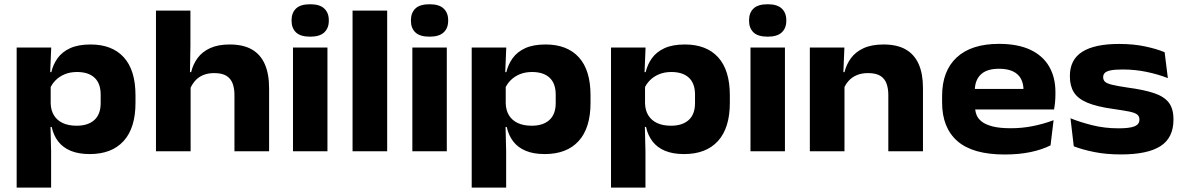

<svg xmlns="http://www.w3.org/2000/svg" viewBox="-20 -709 5548 900"><path d="M400.6 13.2Q347.9 13.2 311.2 -2.2Q274.5 -17.5 252.6 -46.2Q230.7 -74.9 222.3 -113.9H175.6L217.6 -224.4Q218.6 -191.1 233.3 -167.7Q248 -144.3 274.7 -132Q301.4 -119.7 339.3 -119.7Q392.9 -119.7 422.4 -146.6Q451.9 -173.5 451.9 -225.5V-265.5Q451.9 -317.9 423.2 -344.7Q394.6 -371.5 340.9 -371.5Q308.7 -371.5 283.3 -360.9Q257.8 -350.3 240.4 -332.5Q222.9 -314.8 213.9 -292.8L180.6 -370.9H220.6Q229 -407.2 250.3 -436.7Q271.6 -466.1 309.2 -483.3Q346.9 -500.5 404.5 -500.5Q505.5 -500.5 560.3 -440.4Q615.1 -380.2 615.1 -262.2V-226.9Q615.1 -109.1 559.4 -47.9Q503.8 13.2 400.6 13.2ZM58.1 170.5V-486.1H220.1L214.4 -348.6L217.6 -315.8V-164L216.1 -143.8L219.6 1.7V170.5Z M1079 0V-264.5Q1079 -293.2 1070.9 -316.4Q1062.7 -339.7 1042.1 -353.1Q1021.5 -366.4 984.1 -366.4Q954 -366.4 931.4 -356.6Q908.9 -346.9 894.3 -330Q879.7 -313.1 871.2 -292.6L841.3 -370.9H876Q884.6 -407.2 906 -436.7Q927.4 -466.1 964.7 -483.3Q1001.9 -500.5 1056.7 -500.5Q1120 -500.5 1160.6 -477.2Q1201.2 -453.9 1221.3 -408.2Q1241.4 -362.5 1241.4 -295.3V0ZM711.1 0V-659.3H872.6V-496.3L869.8 -330.6L873.5 -323.9V0Z M1353.4 0V-486.1H1514.9V0ZM1434.2 -537.1Q1388.4 -537.1 1367.6 -557.1Q1346.7 -577.1 1346.7 -611.8V-614.5Q1346.7 -648.8 1367.6 -669Q1388.4 -689.1 1434.2 -689.1Q1478.8 -689.1 1500 -669Q1521.3 -648.8 1521.3 -614.5V-611.8Q1521.3 -577.1 1500 -557.1Q1478.8 -537.1 1434.2 -537.1Z M1632.6 0V-659.3H1794.9V0Z M1912.9 0V-486.1H2074.4V0ZM1993.7 -537.1Q1947.9 -537.1 1927.1 -557.1Q1906.2 -577.1 1906.2 -611.8V-614.5Q1906.2 -648.8 1927.1 -669Q1947.9 -689.1 1993.7 -689.1Q2038.3 -689.1 2059.5 -669Q2080.8 -648.8 2080.8 -614.5V-611.8Q2080.8 -577.1 2059.5 -557.1Q2038.3 -537.1 1993.7 -537.1Z M2533.6 13.2Q2480.9 13.2 2444.2 -2.2Q2407.5 -17.5 2385.6 -46.2Q2363.7 -74.9 2355.3 -113.9H2308.6L2350.6 -224.4Q2351.6 -191.1 2366.3 -167.7Q2381 -144.3 2407.7 -132Q2434.4 -119.7 2472.3 -119.7Q2525.9 -119.7 2555.4 -146.6Q2584.9 -173.5 2584.9 -225.5V-265.5Q2584.9 -317.9 2556.2 -344.7Q2527.6 -371.5 2473.9 -371.5Q2441.7 -371.5 2416.3 -360.9Q2390.8 -350.3 2373.4 -332.5Q2355.9 -314.8 2346.9 -292.8L2313.6 -370.9H2353.6Q2362 -407.2 2383.3 -436.7Q2404.6 -466.1 2442.2 -483.3Q2479.9 -500.5 2537.5 -500.5Q2638.5 -500.5 2693.3 -440.4Q2748.1 -380.2 2748.1 -262.2V-226.9Q2748.1 -109.1 2692.4 -47.9Q2636.8 13.2 2533.6 13.2ZM2191.1 170.5V-486.1H2353.1L2347.4 -348.6L2350.6 -315.8V-164L2349.1 -143.8L2352.6 1.7V170.5Z M3186.6 13.2Q3133.9 13.2 3097.2 -2.2Q3060.5 -17.5 3038.6 -46.2Q3016.7 -74.9 3008.3 -113.9H2961.6L3003.6 -224.4Q3004.6 -191.1 3019.3 -167.7Q3034 -144.3 3060.7 -132Q3087.4 -119.7 3125.3 -119.7Q3178.9 -119.7 3208.4 -146.6Q3237.9 -173.5 3237.9 -225.5V-265.5Q3237.9 -317.9 3209.2 -344.7Q3180.6 -371.5 3126.9 -371.5Q3094.7 -371.5 3069.3 -360.9Q3043.8 -350.3 3026.4 -332.5Q3008.9 -314.8 2999.9 -292.8L2966.6 -370.9H3006.6Q3015 -407.2 3036.3 -436.7Q3057.6 -466.1 3095.2 -483.3Q3132.9 -500.5 3190.5 -500.5Q3291.5 -500.5 3346.3 -440.4Q3401.1 -380.2 3401.1 -262.2V-226.9Q3401.1 -109.1 3345.4 -47.9Q3289.8 13.2 3186.6 13.2ZM2844.1 170.5V-486.1H3006.1L3000.4 -348.6L3003.6 -315.8V-164L3002.1 -143.8L3005.6 1.7V170.5Z M3497.9 0V-486.1H3659.4V0ZM3578.7 -537.1Q3532.9 -537.1 3512.1 -557.1Q3491.2 -577.1 3491.2 -611.8V-614.5Q3491.2 -648.8 3512.1 -669Q3532.9 -689.1 3578.7 -689.1Q3623.3 -689.1 3644.5 -669Q3665.8 -648.8 3665.8 -614.5V-611.8Q3665.8 -577.1 3644.5 -557.1Q3623.3 -537.1 3578.7 -537.1Z M4144 0V-264.5Q4144 -293.2 4135.9 -316.4Q4127.7 -339.7 4107.1 -353.1Q4086.5 -366.4 4048.9 -366.4Q4018.5 -366.4 3995.8 -356.6Q3973 -346.9 3958 -330Q3943 -313.1 3934.8 -292.6L3913.8 -370.9H3938.6Q3947.2 -406.8 3968.8 -436.3Q3990.4 -465.8 4028 -483.1Q4065.6 -500.5 4121.7 -500.5Q4185 -500.5 4225.6 -477.2Q4266.2 -453.9 4286.3 -408.6Q4306.4 -363.2 4306.4 -297.1V0ZM3776.1 0V-486.1H3938.1L3932.4 -347.9L3938.5 -332.9V0Z M4689.2 15.2Q4540 15.2 4468 -47.4Q4396.1 -110.1 4396.1 -228.6V-259.2Q4396.1 -376.3 4464.7 -439.9Q4533.3 -503.4 4662.8 -503.4Q4750.5 -503.4 4809.3 -475.9Q4868 -448.4 4897.7 -397.5Q4927.3 -346.6 4927.3 -277.4V-266Q4927.3 -248.1 4925.5 -229.3Q4923.6 -210.5 4920.8 -196H4773.2Q4775.8 -219.3 4776.8 -243.2Q4777.8 -267.2 4777.8 -285.2Q4777.8 -317.9 4765.3 -340.5Q4752.7 -363.1 4727.3 -374.9Q4701.9 -386.7 4662.8 -386.7Q4605.3 -386.7 4577.4 -359.6Q4549.4 -332.6 4549.4 -284.1V-252.9L4550.6 -238.3V-208.3Q4550.6 -189.1 4557.1 -171.4Q4563.7 -153.6 4581.5 -139.3Q4599.4 -125.1 4632.4 -116.5Q4665.3 -107.9 4718.1 -107.9Q4771.1 -107.9 4821.3 -117.9Q4871.6 -127.9 4918.7 -145.6L4904.4 -27.6Q4864 -7.2 4809.9 4Q4755.8 15.2 4689.2 15.2ZM4475.1 -196V-292.1H4888.8V-196Z M5234.5 14.9Q5164.9 14.9 5109.1 3.6Q5053.2 -7.7 5013.3 -23.2L4997.9 -154.6Q5043.3 -136.2 5100.5 -121.9Q5157.8 -107.5 5223.1 -107.5Q5275.4 -107.5 5298.2 -116.8Q5321 -126 5321 -148V-149Q5321 -164.2 5310.2 -172.5Q5299.3 -180.8 5272.6 -186.2Q5245.8 -191.6 5198.6 -198.2Q5121.3 -209 5076.9 -227.6Q5032.6 -246.2 5013.8 -276.3Q4995.1 -306.4 4995.1 -350.3V-353.2Q4995.1 -429.5 5053.2 -466.3Q5111.2 -503 5225.6 -503Q5293 -503 5347.1 -491.5Q5401.3 -480.1 5439.2 -464.3L5454.3 -342.8Q5410.1 -360.3 5355.7 -371.8Q5301.3 -383.3 5243.1 -383.3Q5206.4 -383.3 5186.3 -379.2Q5166.3 -375 5158.7 -367.1Q5151.1 -359.1 5151.1 -347.9V-347.1Q5151.1 -334.4 5159.3 -326.2Q5167.5 -318.1 5192.1 -311.9Q5216.8 -305.7 5266.3 -298.4Q5342.2 -288.4 5389.5 -272.5Q5436.8 -256.6 5458.7 -228.1Q5480.6 -199.6 5480.6 -150V-147.7Q5480.6 -63.2 5419.9 -24.1Q5359.2 14.9 5234.5 14.9Z"/></svg>

Font: Anek Gurmukhi Medium SemiExpanded
Style: Regular
Weight: 500
Width: 6
Version: Version 1.003